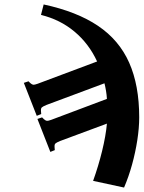

<svg xmlns="http://www.w3.org/2000/svg" viewBox="-20 -586 645 862"><path d="M176 -566Q325 -534 420 -470Q515 -406 560 -304.5Q605 -203 605 -59Q605 -12 596.5 43Q588 98 573 152.5Q558 207 537 256L398 226Q422 159 438.5 91.5Q455 24 460 -31L250 47Q233 54 228.5 58.5Q224 63 225 75L226 88L206 96L148 -52L169 -59L177 -51Q185 -44 190.5 -43.5Q196 -43 210 -48L460 -142Q459 -160 456 -178Q453 -196 449 -212L189 -115Q172 -108 167.5 -103.5Q163 -99 164 -87L165 -74L145 -66L87 -214L108 -221L116 -213Q124 -206 129.5 -205.5Q135 -205 149 -210L416 -310Q379 -390 314.5 -444Q250 -498 164 -519Z"/></svg>

Font: Literata 72pt Black
Style: Regular
Weight: 900
Designer: Latin by Veronika Burian and Jose Scaglione. Greek by Irene Vlachou. Cyrillic by Vera Evstafieva.
Foundry: TypeTogether
Version: Version 3.002